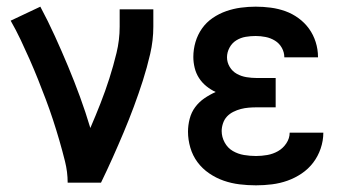

<svg xmlns="http://www.w3.org/2000/svg" viewBox="-20 -548 1040 576"><path d="M183 0Q183 -32 175 -64Q167 -96 158 -127Q149 -158 139 -188.5Q129 -219 117.5 -249.5Q106 -280 94 -310Q82 -340 69 -369.5Q56 -399 42 -428.5Q28 -458 12 -486L101 -528Q124 -485 144.5 -440Q165 -395 184 -349.5Q203 -304 220 -257.5Q237 -211 251 -164Q267 -201 281.5 -238Q296 -275 308 -312.5Q320 -350 329.5 -389Q339 -428 339 -468V-520H440V-468Q440 -427 430.5 -386Q421 -345 408.5 -306Q396 -267 381.5 -228Q367 -189 351 -151Q335 -113 318 -75Q301 -37 283 0Z M748 8Q723 8 698.5 5Q674 2 651 -6Q628 -14 607.5 -28Q587 -42 572.5 -61.5Q558 -81 551 -105Q544 -129 544 -153Q544 -172 549 -191.5Q554 -211 565.5 -226.5Q577 -242 593 -253Q609 -264 627 -272Q612 -279 599 -289.5Q586 -300 577 -314Q568 -328 564 -344.5Q560 -361 560 -377Q560 -400 566.5 -422Q573 -444 586 -462.5Q599 -481 618 -494Q637 -507 658.5 -514.5Q680 -522 702.5 -525Q725 -528 747 -528Q770 -528 792.5 -525Q815 -522 836 -514.5Q857 -507 875.5 -493.5Q894 -480 907 -462Q920 -444 927 -422Q934 -400 934 -377V-376H833Q833 -391 825.5 -404.5Q818 -418 805 -426Q792 -434 777 -437Q762 -440 747 -440Q732 -440 717 -437.5Q702 -435 689 -427Q676 -419 668.5 -405Q661 -391 661 -376Q661 -361 669 -347.5Q677 -334 690.5 -326.5Q704 -319 719.5 -316.5Q735 -314 750 -314H807V-226H750Q738 -226 726 -225Q714 -224 702.5 -221Q691 -218 680 -212.5Q669 -207 661 -198.5Q653 -190 649 -178Q645 -166 645 -155Q645 -137 654 -120.5Q663 -104 678.5 -95Q694 -86 712 -83Q730 -80 748 -80Q765 -80 782 -83Q799 -86 814 -94.5Q829 -103 839 -118Q849 -133 849 -150H950Q950 -126 942 -102.5Q934 -79 919.5 -60Q905 -41 885 -27.5Q865 -14 842.5 -6Q820 2 796 5Q772 8 748 8Z"/></svg>

Font: Iosevka SS18 Semibold
Style: Regular
Weight: 600
Monospace: yes
Designer: Belleve Invis
Foundry: Belleve Invis
Version: Version 25.1.1; ttfautohint (v1.8.4)